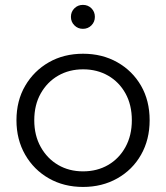

<svg xmlns="http://www.w3.org/2000/svg" viewBox="-20 -746 667 771"><path d="M313.5 4.7Q236.6 4.7 176.3 -29.7Q116 -64 81.1 -124.7Q46.1 -185.5 46.1 -263.1Q46.1 -341.7 81.2 -401.6Q116.2 -461.5 176.3 -495.9Q236.4 -530.2 313.5 -530.2Q390.6 -530.2 451.2 -495.9Q511.8 -461.6 546.4 -401.7Q580.9 -341.9 580.9 -263.1Q580.9 -185.3 546.4 -124.6Q512 -64 451.1 -29.7Q390.3 4.7 313.5 4.7ZM313.5 -57.9Q369.9 -57.9 414.2 -83.5Q458.4 -109.2 483.9 -155.7Q509.4 -202.2 509.4 -263Q509.4 -324.8 483.9 -370.8Q458.4 -416.8 414.2 -442.2Q369.9 -467.6 313.8 -467.6Q257.7 -467.6 213.6 -442.2Q169.6 -416.8 143.6 -370.8Q117.6 -324.8 117.6 -263Q117.6 -202.2 143.6 -155.7Q169.6 -109.2 213.6 -83.5Q257.6 -57.9 313.5 -57.9ZM312.9 -630.2Q292.7 -630.2 278.8 -644.2Q264.8 -658.1 264.8 -678.3Q264.8 -698.7 278.8 -712.6Q292.7 -726.4 312.9 -726.4Q333.3 -726.4 347.2 -712.6Q361 -698.7 361 -678.3Q361 -658.1 347.2 -644.2Q333.3 -630.2 312.9 -630.2Z"/></svg>

Font: Montserrat Alternates Thin
Style: Regular
Weight: 100
Designer: Julieta Ulanovsky
Foundry: Julieta Ulanovsky
Version: Version 9.000